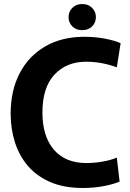

<svg xmlns="http://www.w3.org/2000/svg" viewBox="-20 -923 649 955"><path d="M392 12Q298 12 230 -17.5Q162 -47 118.5 -98Q75 -149 54 -216Q33 -283 33 -357Q33 -473 78 -559Q123 -645 205.5 -692.5Q288 -740 399 -740Q455 -740 503.5 -730.5Q552 -721 580 -708L561 -588Q530 -600 490.5 -608Q451 -616 408 -616Q311 -616 251 -552Q191 -488 191 -363Q191 -245 248 -178.5Q305 -112 410 -112Q448 -112 489 -119Q530 -126 561 -139L575 -20Q546 -7 497 2.5Q448 12 392 12ZM389 -773Q359 -773 340 -791.5Q321 -810 321 -838Q321 -865 340 -884Q359 -903 389 -903Q419 -903 438 -884Q457 -865 457 -838Q457 -810 438 -791.5Q419 -773 389 -773Z"/></svg>

Font: Murecho SemiBold
Style: Regular
Weight: 600
Designer: Neil Summerour
Foundry: Positype
Version: Version 1.010; ttfautohint (v1.8.3)